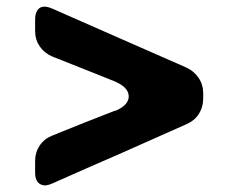

<svg xmlns="http://www.w3.org/2000/svg" viewBox="-20 -567 720 579"><path d="M327.1 -233.4Q327.1 -233.4 327.1 -232.4Q369.1 -250 368.2 -277.3Q367.2 -304.7 324.2 -322.3Q277.3 -340.8 231.4 -359.4Q184.6 -377.9 137.7 -396.5Q113.3 -407.2 99.6 -427.7Q85.9 -447.3 85.9 -473.6Q85.9 -485.4 85.9 -507.8Q85.9 -533.2 99.6 -543Q105.5 -546.9 114.3 -546.9Q124 -546.9 137.7 -541Q238.3 -497.1 339.8 -452.1Q440.4 -408.2 542 -363.3Q565.4 -352.5 579.1 -332Q592.8 -311.5 592.8 -285.2Q592.8 -280.3 592.8 -270.5Q592.8 -244.1 579.1 -222.7Q565.4 -202.1 542 -192.4Q440.4 -147.5 339.8 -102.5Q238.3 -58.6 137.7 -13.7Q124 -7.8 114.3 -7.8Q105.5 -8.8 99.6 -12.7Q85.9 -21.5 85.9 -46.9Q85.9 -58.6 85.9 -81.1Q85.9 -107.4 99.6 -127.9Q113.3 -148.4 137.7 -158.2Q184.6 -176.8 232.4 -196.3Q279.3 -214.8 327.1 -233.4Z"/></svg>

Font: DeepSea
Style: Bold
Weight: 700
Designer: Stem
Version: Version 3.019;git-0a5106e0b